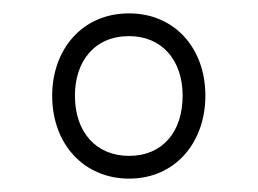

<svg xmlns="http://www.w3.org/2000/svg" viewBox="-20 -578 385 287"><path d="M173 -311C242 -311 287 -365 287 -435C287 -506 241 -558 173 -558C101 -558 58 -502 58 -435C58 -362 106 -311 173 -311ZM173 -345C124 -345 92 -380 92 -435C92 -486 121 -524 173 -524C222 -524 253 -488 253 -435C253 -381 223 -345 173 -345Z"/></svg>

Font: Noto Sans Devanagari UI SemiCondensed ExtraLight
Style: Regular
Weight: 200
Width: 4
Designer: Jelle Bosma - Monotype Design Team
Foundry: Monotype Imaging Inc.
Version: Version 2.004